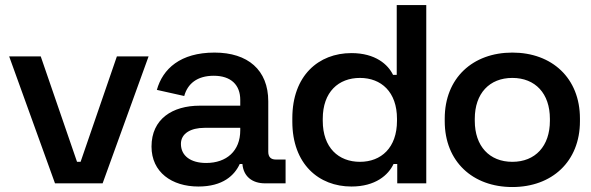

<svg xmlns="http://www.w3.org/2000/svg" viewBox="-20 -720 2322 754"><path d="M563.5 -498.5H439L296.5 -84.5H282.5L140 -498.5H16L196 0H383Z M921.5 -76H932C936 -27.5 970 0 1021 0H1101.5V-93.5H1063C1044 -93.5 1033.5 -103.5 1033.5 -124V-322C1033.5 -445.5 953 -513.5 822.5 -513.5C688 -513.5 619 -449.5 596 -367L703.5 -343C716.5 -390.5 753.5 -422.5 819.5 -422.5C887.5 -422.5 923.5 -386 923.5 -328V-305H764.5C657.5 -305 575 -253 575 -144.5C575 -43.5 655 12.5 759 12.5C855.5 12.5 901 -31.5 921.5 -76ZM789.5 -80C729.5 -80 690.5 -107.5 690.5 -155C690.5 -196 729.5 -218 783 -218H923.5V-208C923.5 -127.5 870 -80 789.5 -80Z M1654 0V-700H1538V-426H1523.5C1504 -466.5 1454.5 -511.5 1360 -511.5C1231 -511.5 1128 -423 1128 -256V-242.5C1128 -75.5 1232 12.5 1360 12.5C1454.5 12.5 1505 -32.5 1525.5 -76H1540V0ZM1393.5 -84.5C1309.5 -84.5 1247.5 -140 1247.5 -245.5V-253.5C1247.5 -359 1309.5 -414 1393.5 -414C1477 -414 1539 -359 1539 -253.5V-245.5C1539 -140 1477 -84.5 1393.5 -84.5Z M1992 14.5C2147.5 14.5 2257.5 -85.5 2257.5 -244V-254.5C2257.5 -413.5 2147.5 -513.5 1992 -513.5C1836.5 -513.5 1726.5 -413.5 1726.5 -254.5V-244C1726.5 -85.5 1836.5 14.5 1992 14.5ZM1992 -84.5C1902 -84.5 1844.5 -146 1844.5 -245.5V-253.5C1844.5 -353 1902 -414 1992 -414C2082 -414 2139.5 -353 2139.5 -253.5V-245.5C2139.5 -146 2082 -84.5 1992 -84.5Z"/></svg>

Font: MCL Standard Medium
Style: Regular
Weight: 500
Designer: Květoslav Bartoš
Foundry: Florian Karsten
Version: Version 1.001;Glyphs 3.2.3 (3260)